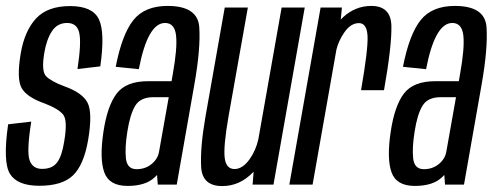

<svg xmlns="http://www.w3.org/2000/svg" viewBox="-20 -623 1668 648"><path d="M113 4Q38.5 4 13.8 -36Q-11 -76 7.5 -203.5L85.5 -212.5Q69.5 -112 79.8 -82.5Q90 -53 122 -53Q156.5 -53 172.8 -74.8Q189 -96.5 196.5 -144.5Q209 -217 193 -236.5Q177 -256 131.5 -273.5Q71 -294.5 53.2 -325.5Q35.5 -356.5 50 -443Q63 -519 101.8 -560.8Q140.5 -602.5 216.5 -602.5Q292 -602.5 313.5 -558.5Q335 -514.5 318.5 -399L241.5 -390Q255 -478.5 247.5 -512Q240 -545.5 206.5 -545.5Q173.5 -545.5 155.2 -517.5Q137 -489.5 129.5 -444.5Q119 -382.5 135.8 -365.5Q152.5 -348.5 196.5 -332Q257.5 -310.5 275.2 -276.8Q293 -243 277.5 -151Q263 -66.5 226.5 -31.2Q190 4 113 4Z M512.5 0 510 -32.5Q506 -28 502 -24.5Q471.5 4.5 410.5 4.5Q348.5 4.5 332 -41.2Q315.5 -87 329 -177.5Q342 -265.5 373.8 -307.2Q405.5 -349 480 -349H559L563 -372Q579 -461 574.2 -503.2Q569.5 -545.5 537 -545.5Q478.5 -545.5 448.5 -389.5L370.5 -397.5Q392 -507.5 430.2 -555.2Q468.5 -603 545.5 -603Q647.5 -603 652.5 -531.5Q657.5 -460 636 -338L576.5 0ZM517 -112 549.5 -295H498Q454 -295 436.5 -266.2Q419 -237.5 410 -180Q401 -124.5 405 -88.2Q409 -52 441 -52Q470.5 -52 491.8 -69.5Q513 -87 517 -112Z M832.5 0 836 -43.5Q835 -42.5 834 -41.5Q789 5 730 5Q662 5 658.8 -60.5Q655.5 -126 673.5 -229.5L738.5 -597.5H816.5L751 -228.5Q734 -130.5 738.2 -91.5Q742.5 -52.5 771.5 -52.5Q799 -52.5 823 -86.5Q843.5 -115.5 852 -153.5L930.5 -597.5H1008.5L903 0Z M1198.5 -318.5Q1222.5 -456 1220.5 -500.5Q1218.5 -545 1191.5 -545Q1163 -545 1141 -512Q1122.5 -484.5 1115.5 -456L1035 0H956.5L1062 -597.5H1134L1130 -557Q1134 -561 1138 -565Q1179.5 -603 1233 -603Q1300 -603 1301 -534.2Q1302 -465.5 1276 -318.5Z M1482 0 1479.5 -32.5Q1475.5 -28 1471.5 -24.5Q1441 4.5 1380 4.5Q1318 4.5 1301.5 -41.2Q1285 -87 1298.5 -177.5Q1311.5 -265.5 1343.2 -307.2Q1375 -349 1449.5 -349H1528.5L1532.5 -372Q1548.5 -461 1543.8 -503.2Q1539 -545.5 1506.5 -545.5Q1448 -545.5 1418 -389.5L1340 -397.5Q1361.5 -507.5 1399.8 -555.2Q1438 -603 1515 -603Q1617 -603 1622 -531.5Q1627 -460 1605.5 -338L1546 0ZM1486.5 -112 1519 -295H1467.5Q1423.5 -295 1406 -266.2Q1388.5 -237.5 1379.5 -180Q1370.5 -124.5 1374.5 -88.2Q1378.5 -52 1410.5 -52Q1440 -52 1461.2 -69.5Q1482.5 -87 1486.5 -112Z"/></svg>

Font: Anybody Condensed Regular
Style: Italic
Weight: 400
Width: 3
Italic angle: -10°
Designer: Tyler Finck
Foundry: Etcetera Type Company
Version: Version 1.010; ttfautohint (v1.8.3) -l 8 -r 50 -G 200 -x 14 